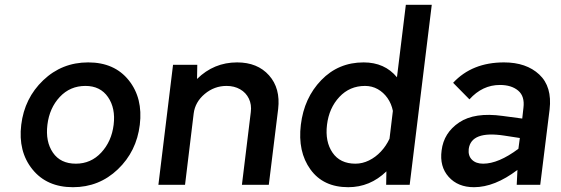

<svg xmlns="http://www.w3.org/2000/svg" viewBox="-20 -770 2336 800"><path d="M471 -64.5Q393 10 284 10Q175 10 115 -64.5Q55 -139 68.5 -250Q82 -361 160 -435.5Q238 -510 347.5 -510Q457 -510 516.5 -435.5Q576 -361 562.5 -250Q549 -139 471 -64.5ZM296 -88Q359 -88 402 -134.5Q445 -181 453.5 -250Q462 -319 430 -365.5Q398 -412 336 -412Q272 -412 229 -366Q186 -320 177.5 -250Q169 -180 200.5 -134Q232 -88 296 -88Z M968 -510Q1053 -510 1101 -456Q1149 -402 1139 -316L1100 0H988L1025 -303Q1029 -334 1017 -359Q1005 -384 980.5 -398Q956 -412 924 -412Q873 -412 833 -378.5Q793 -345 787 -297L751 0H640L701 -500H802L801 -441Q871 -510 968 -510Z M1671 -750H1779L1687 0H1589L1590 -56Q1522 10 1431 10Q1327 10 1273.5 -64Q1220 -138 1233.5 -250Q1247 -362 1318.5 -436Q1390 -510 1495 -510Q1583 -510 1634 -448ZM1461 -88Q1490 -88 1517.5 -101.5Q1545 -115 1567 -138.5Q1589 -162 1603 -192L1617 -308Q1611 -338 1594.5 -361.5Q1578 -385 1554 -398.5Q1530 -412 1501 -412Q1437 -412 1394 -366Q1351 -320 1342.5 -250Q1334 -180 1365.5 -134Q1397 -88 1461 -88Z M2080 -510Q2173 -510 2227 -459.5Q2281 -409 2270 -314L2231 0H2133L2136 -62Q2041 10 1955 10Q1888 10 1849.5 -33Q1811 -76 1820 -143Q1829 -217 1893.5 -260Q1958 -303 2074 -287L2156 -276L2161 -321Q2167 -369 2139 -392.5Q2111 -416 2063 -416Q1990 -416 1936 -356L1868 -425Q1947 -510 2080 -510ZM1933 -149Q1930 -121 1946.5 -104.5Q1963 -88 1993 -88Q2057 -88 2140 -150L2146 -195L2081 -205Q1943 -226 1933 -149Z"/></svg>

Font: Orkney Medium
Style: MediumItalic
Weight: 500
Designer: Samuel Oakes and Alfredo Marco Pradil
Foundry: Alfredo Marco Pradil
Version: 1.0; ttfautohint (v1.5)